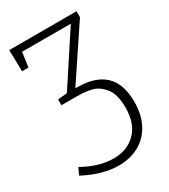

<svg xmlns="http://www.w3.org/2000/svg" viewBox="-187 -616 835 946"><g transform="rotate(-30 230.5 -143.5)"><path d="M218 -199Q428 -199 428 3Q428 77 399.5 130Q371 183 321 210.5Q271 238 206 238Q114 238 10 183L28 144Q118 195 201 195Q279 195 327.5 146Q376 97 376 7Q376 -70 345.5 -107Q315 -144 278 -152.5Q241 -161 196 -161H108V-194L161 -199L349 -486H72L60 -403H24L21 -525H404V-491L209 -199Z"/></g></svg>

Font: Bitter Pro Light
Style: Regular
Weight: 300
Designer: Sol Matas, and Bitter project Authors
Foundry: Sol Matas
Version: Version 1.010